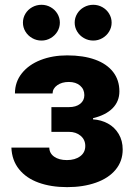

<svg xmlns="http://www.w3.org/2000/svg" viewBox="-20 -767 557 797"><path d="M257.8 -102.5Q291.5 -102.5 312.7 -118.2Q334 -133.8 334 -161.1Q334 -187 314.7 -203.4Q295.4 -219.7 265.6 -219.7H193.4V-322.3H265.6Q295.4 -322.3 312.7 -335.9Q330.1 -349.6 330.1 -372.1Q330.1 -396.5 312.5 -411.6Q294.9 -426.8 265.6 -426.8Q236.8 -426.8 217.8 -413.3Q198.7 -399.9 198.2 -378.9H42Q42 -426.8 70.6 -462.6Q99.1 -498.5 148.4 -517.8Q197.8 -537.1 258.8 -537.1Q326.2 -537.1 374.8 -519.5Q423.3 -502 449.5 -468.3Q475.6 -434.6 475.6 -387.7Q475.6 -346.2 447.3 -317.6Q418.9 -289.1 366.2 -276.4V-271.5Q399.9 -269.5 428 -254.2Q456.1 -238.8 472.7 -210.9Q489.3 -183.1 489.3 -146.5Q489.3 -98.1 460 -62.7Q430.7 -27.3 378.2 -8.8Q325.7 9.8 258.8 9.8Q191.9 9.8 140.4 -8.8Q88.9 -27.3 59.1 -64.5Q29.3 -101.6 27.3 -154.3H184.6Q185.1 -130.4 205.1 -116.5Q225.1 -102.5 257.8 -102.5ZM75.2 -672.9Q75.2 -692.9 85.4 -710Q95.7 -727.1 113.5 -737.1Q131.3 -747.1 152.3 -747.1Q172.9 -747.1 190.4 -737.1Q208 -727.1 218.3 -710Q228.5 -692.9 228.5 -672.9Q228.5 -653.3 218.3 -636.2Q208 -619.1 190.4 -608.9Q172.9 -598.6 152.3 -598.6Q131.3 -598.6 113.5 -608.9Q95.7 -619.1 85.4 -636.2Q75.2 -653.3 75.2 -672.9ZM290 -672.9Q290 -692.9 300.3 -710Q310.5 -727.1 328.4 -737.1Q346.2 -747.1 367.2 -747.1Q387.7 -747.1 405.3 -737.1Q422.9 -727.1 433.1 -710Q443.4 -692.9 443.4 -672.9Q443.4 -653.3 433.1 -636.2Q422.9 -619.1 405.3 -608.9Q387.7 -598.6 367.2 -598.6Q346.2 -598.6 328.4 -608.9Q310.5 -619.1 300.3 -636.2Q290 -653.3 290 -672.9Z"/></svg>

Font: Pretendard GOV ExtraBold
Style: Regular
Weight: 800
Designer: Base glyphs from Inter by Rasmus Andersson; Hangeul glyphs from Noto Sans CJK(Source Han Sans) by Jang Soo-young and Kan
Foundry: Kil Hyung-jin
Version: Version 1.309